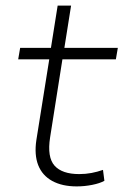

<svg xmlns="http://www.w3.org/2000/svg" viewBox="-20 -658 441 686"><path d="M254 8Q202 8 166.5 -11.5Q131 -31 116.5 -68Q102 -105 110 -158L156 -446H45L52 -487H162L186 -638H234L210 -487H401L394 -446H203L159 -167Q148 -96 175 -66Q202 -36 263 -36Q286 -36 307 -40Q328 -44 348 -51L353 -12Q337 -3 309.5 2.5Q282 8 254 8Z"/></svg>

Font: Nunito Sans 10pt SemiExpanded ExtraLight
Style: Italic
Weight: 250
Width: 6
Italic angle: -9°
Designer: Vernon Adams
Foundry: Vernon Adams
Version: Version 3.101;gftools[0.9.27]